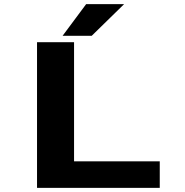

<svg xmlns="http://www.w3.org/2000/svg" viewBox="-20 -903 890 923"><path d="M281 -731 394 -883H576.5L421 -731ZM336 -127.5H748V0H158V-700H336Z"/></svg>

Font: League Mono Wide
Style: Bold
Weight: 700
Width: 8
Designer: Tyler Finck
Foundry: The League of Moveable Type / Tyler Finck
Version: Version 2.210